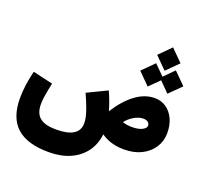

<svg xmlns="http://www.w3.org/2000/svg" viewBox="-184 -1124 1632 1562"><g transform="rotate(20 632.5 -343.5)"><path d="M952.6 -815.9 1053.2 -917 1154.8 -815.9 1053.2 -714.8ZM867.2 -647.9 967.8 -749 1053.7 -663.6 1138.7 -749 1240.2 -647.9 1138.7 -546.9 1053.7 -632.3 967.8 -546.9ZM1056.2 -479Q1111.8 -479 1155 -449.5Q1198.2 -419.9 1222.9 -367.4Q1247.6 -314.9 1247.6 -246.1Q1247.6 -175.8 1211.7 -120.1Q1175.8 -64.5 1111.3 -32.2Q1046.9 0 960.9 0Q843.3 0 761.7 -58.1Q751.5 31.2 703.6 95.7Q655.8 160.2 576.7 195.1Q497.6 230 392.1 230Q206.1 230 115 147.7Q23.9 65.4 23.9 -103.5Q23.9 -155.8 31.7 -216.1Q39.6 -276.4 56.2 -342.8L229 -303.2Q212.9 -227.1 206.8 -186.8Q200.7 -146.5 200.7 -115.7Q200.7 -36.1 245.6 0.2Q290.5 36.6 386.7 36.6Q585.4 36.6 585.4 -89.4Q585.4 -115.2 578.4 -146.2Q571.3 -177.2 554.9 -220.7Q538.6 -264.2 510.7 -326.7L681.6 -409.2Q700.7 -367.7 715.3 -327.1Q730 -286.6 740.2 -250Q809.1 -359.4 889.9 -419.2Q970.7 -479 1056.2 -479ZM1026.4 -290Q986.8 -290 945.3 -265.4Q903.8 -240.7 877.9 -206.1Q913.6 -193.4 959.5 -193.4Q1016.1 -193.4 1048.1 -210.2Q1080.1 -227.1 1080.1 -248.5Q1080.1 -267.1 1065.2 -278.6Q1050.3 -290 1026.4 -290Z"/></g></svg>

Font: Estedad-FD Black
Style: Regular
Weight: 900
Designer: Amin Abedi
Version: Version 7.3